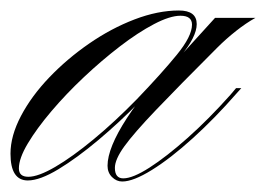

<svg xmlns="http://www.w3.org/2000/svg" viewBox="-76 -337 507 366"><path d="M-23 7Q-56 7 -56 -44Q-56 -78 -36 -116Q-16 -154 18 -189.5Q52 -225 94 -254Q136 -283 180.5 -300Q225 -317 265 -317Q299 -317 299 -291Q299 -267 268 -229.5Q237 -192 190 -143Q153 -105 112 -70.5Q71 -36 35.5 -14.5Q0 7 -23 7ZM-22 0Q-3 0 29.5 -19Q62 -38 102.5 -71.5Q143 -105 185 -148Q232 -197 261 -232.5Q290 -268 290 -290Q290 -307 268 -307Q248 -307 217.5 -291Q187 -275 152.5 -248.5Q118 -222 84 -190Q50 -158 22 -125Q-6 -92 -23 -63.5Q-40 -35 -40 -16Q-40 0 -22 0ZM384 -169 375 -159Q334 -112 291.5 -73.5Q249 -35 213.5 -13Q178 9 157 9Q146 9 137.5 0.5Q129 -8 129 -21Q129 -55 166 -112Q203 -169 269 -237H274L334 -303H411Q393 -293 374 -278Q355 -263 338 -246Q264 -172 221.5 -127.5Q179 -83 161 -58Q143 -33 143 -17Q143 3 159 3Q177 3 209 -17.5Q241 -38 281.5 -74Q322 -110 363 -156L374 -169Z"/></svg>

Font: Ballet
Style: Regular
Weight: 400
Designer: Maximiliano R. Sproviero
Foundry: Omnibus-Type
Version: Version 1.100